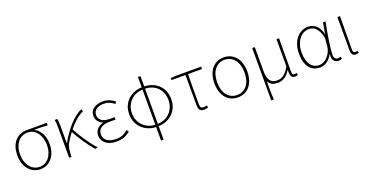

<svg xmlns="http://www.w3.org/2000/svg" viewBox="-33 -1490 4802 2497"><g transform="rotate(-20 2368.0 -241.5)"><path d="M284 13Q239 13 198.5 -5Q158 -23 127 -57.5Q96 -92 77.5 -142Q59 -192 59 -257Q59 -327 77.5 -378Q96 -429 127.5 -462Q159 -495 200.5 -511Q242 -527 287 -527H564V-492Q518 -495 474.5 -496.5Q431 -498 385 -498V-494Q441 -462 473 -402.5Q505 -343 505 -257Q505 -192 487.5 -142Q470 -92 439.5 -57.5Q409 -23 369 -5Q329 13 284 13ZM284 -20Q323 -20 357 -37Q391 -54 415.5 -84.5Q440 -115 454 -159Q468 -203 468 -257Q468 -303 456 -346Q444 -389 420.5 -422Q397 -455 363 -474.5Q329 -494 286 -494Q247 -494 212.5 -479Q178 -464 152.5 -434Q127 -404 112 -359.5Q97 -315 97 -257Q97 -203 111.5 -159Q126 -115 151 -84.5Q176 -54 210.5 -37Q245 -20 284 -20Z M1041 7Q1015 -22 986 -60Q957 -98 928.5 -139.5Q900 -181 874.5 -223.5Q849 -266 829 -304Q790 -253 751 -188Q731 -155 724 -112.5Q717 -70 715 -24V0H682V-396Q682 -428 681 -462Q680 -496 673 -527H709Q714 -509 716 -475.5Q718 -442 718 -409V-191H722Q755 -252 795.5 -309Q836 -366 879.5 -412.5Q923 -459 967 -492.5Q1011 -526 1050 -540L1054 -504Q1008 -486 956 -442Q904 -398 850 -332Q870 -293 896 -249.5Q922 -206 951.5 -162.5Q981 -119 1013 -77.5Q1045 -36 1078 0Z M1339 13Q1243 13 1189 -30Q1135 -73 1135 -141Q1135 -171 1145 -193.5Q1155 -216 1171 -233Q1187 -250 1207.5 -260.5Q1228 -271 1250 -277V-282Q1208 -299 1186 -331Q1164 -363 1164 -405Q1164 -438 1178 -463.5Q1192 -489 1217 -506Q1242 -523 1274.5 -531.5Q1307 -540 1345 -540Q1393 -540 1432 -523.5Q1471 -507 1506 -480L1488 -452Q1453 -478 1419 -492.5Q1385 -507 1343 -507Q1314 -507 1288.5 -500.5Q1263 -494 1243.5 -481.5Q1224 -469 1212.5 -449.5Q1201 -430 1201 -403Q1201 -356 1237.5 -325Q1274 -294 1358 -294Q1373 -294 1385.5 -294Q1398 -294 1418 -296V-259Q1395 -261 1378 -261Q1361 -261 1342 -261Q1258 -261 1215.5 -230Q1173 -199 1173 -143Q1173 -86 1219 -53Q1265 -20 1343 -20Q1392 -20 1429 -34.5Q1466 -49 1508 -84L1528 -56Q1483 -19 1440.5 -3Q1398 13 1339 13Z M1917 -20Q1964 -21 2007 -38.5Q2050 -56 2082.5 -88Q2115 -120 2134 -164.5Q2153 -209 2153 -264Q2153 -319 2135 -363.5Q2117 -408 2085.5 -439.5Q2054 -471 2010.5 -488.5Q1967 -506 1917 -507ZM1882 -507Q1835 -506 1792.5 -488.5Q1750 -471 1717.5 -439.5Q1685 -408 1666 -363.5Q1647 -319 1647 -264Q1647 -209 1666 -164.5Q1685 -120 1717.5 -88.5Q1750 -57 1792.5 -39Q1835 -21 1882 -20ZM1917 -538Q1972 -537 2021.5 -518.5Q2071 -500 2108.5 -465.5Q2146 -431 2168.5 -380.5Q2191 -330 2191 -264Q2191 -199 2168 -148Q2145 -97 2107 -62Q2069 -27 2019.5 -8.5Q1970 10 1917 11V198H1882V11Q1829 10 1780 -9Q1731 -28 1693 -63Q1655 -98 1632 -148.5Q1609 -199 1609 -264Q1609 -329 1632 -379.5Q1655 -430 1693 -465Q1731 -500 1780 -518.5Q1829 -537 1882 -538V-681H1917Z M2548 13Q2506 13 2489 -8.5Q2472 -30 2472 -81V-494H2279V-522L2351 -527H2701V-494H2507Q2505 -388 2505 -284.5Q2505 -181 2505 -75Q2505 -46 2515.5 -33Q2526 -20 2551 -20Q2563 -20 2575 -22.5Q2587 -25 2597 -28L2604 2Q2596 6 2580.5 9.5Q2565 13 2548 13Z M3016 13Q2967 13 2925 -5Q2883 -23 2852.5 -58.5Q2822 -94 2805 -145Q2788 -196 2788 -262Q2788 -329 2805 -381Q2822 -433 2852.5 -468Q2883 -503 2925 -521.5Q2967 -540 3016 -540Q3065 -540 3106.5 -521.5Q3148 -503 3178.5 -468Q3209 -433 3226 -381Q3243 -329 3243 -262Q3243 -196 3226 -145Q3209 -94 3178.5 -58.5Q3148 -23 3106.5 -5Q3065 13 3016 13ZM3016 -20Q3059 -20 3094 -37Q3129 -54 3154 -85.5Q3179 -117 3192 -162Q3205 -207 3205 -262Q3205 -317 3192 -362Q3179 -407 3154 -439Q3129 -471 3094 -489Q3059 -507 3016 -507Q2972 -507 2937 -489Q2902 -471 2877 -439Q2852 -407 2839 -362Q2826 -317 2826 -262Q2826 -207 2839 -162Q2852 -117 2877 -85.5Q2902 -54 2937 -37Q2972 -20 3016 -20Z M3407 -527H3443V-192Q3443 -112 3471.5 -66Q3500 -20 3565 -20Q3586 -20 3607.5 -24Q3629 -28 3650.5 -41.5Q3672 -55 3695 -80Q3718 -105 3743 -148V-527H3779Q3778 -407 3777.5 -292.5Q3777 -178 3777 -59Q3777 -39 3785.5 -29.5Q3794 -20 3808 -20Q3816 -20 3822 -21.5Q3828 -23 3839 -26L3845 4Q3837 8 3827.5 10.5Q3818 13 3805 13Q3768 13 3755 -13.5Q3742 -40 3744 -101H3742Q3706 -41 3662 -14Q3618 13 3569 13Q3526 13 3493.5 -0.5Q3461 -14 3438 -58Q3438 -11 3438 22Q3438 55 3438.5 83Q3439 111 3440 137.5Q3441 164 3443 198H3407Z M4149 13Q4106 13 4070 -3.5Q4034 -20 4008 -52.5Q3982 -85 3967.5 -134Q3953 -183 3953 -249Q3953 -318 3972 -372.5Q3991 -427 4022.5 -464Q4054 -501 4095.5 -520.5Q4137 -540 4182 -540Q4209 -540 4236 -531Q4263 -522 4287 -502.5Q4311 -483 4329.5 -452Q4348 -421 4358 -376H4360L4387 -527H4422Q4411 -470 4399.5 -408Q4388 -346 4379 -286.5Q4370 -227 4364 -173.5Q4358 -120 4358 -79Q4358 -53 4373.5 -36.5Q4389 -20 4411 -20Q4421 -20 4431 -22.5Q4441 -25 4449 -28L4457 2Q4449 6 4437 9.5Q4425 13 4408 13Q4368 13 4343.5 -18Q4319 -49 4330 -109H4327Q4260 13 4149 13ZM4152 -20Q4185 -20 4216 -36Q4247 -52 4272 -79.5Q4297 -107 4313.5 -144Q4330 -181 4333 -222L4342 -328Q4329 -387 4310 -422.5Q4291 -458 4269 -476.5Q4247 -495 4224 -501Q4201 -507 4181 -507Q4144 -507 4109.5 -490Q4075 -473 4049 -440Q4023 -407 4007 -359Q3991 -311 3991 -249Q3991 -197 4002 -154.5Q4013 -112 4033.5 -82Q4054 -52 4084 -36Q4114 -20 4152 -20Z M4647 13Q4618 13 4602 -5.5Q4586 -24 4586 -66V-527H4622Q4621 -407 4620 -292.5Q4619 -178 4619 -59Q4619 -39 4628 -29.5Q4637 -20 4650 -20Q4658 -20 4664.5 -21.5Q4671 -23 4681 -26L4688 4Q4680 8 4670.5 10.5Q4661 13 4647 13Z"/></g></svg>

Font: SpoqaHanSans
Style: Thin
Weight: 250
Designer: [Spoqa Han Sans] Dong-huui Kim \uAE40 \uB3D9 \uD718   [Noto Sans] Ryoko NISHIZUKA \u897F \u585A \u6DBC \u5B50  (kana & i
Foundry: Spoqa (http://bi.spoqa.com)
Version: Version 1.004;PS 1.004;hotconv 1.0.82;makeotf.lib2.5.63406